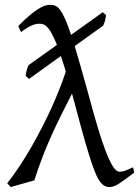

<svg xmlns="http://www.w3.org/2000/svg" viewBox="-20 -757 574 792"><path d="M417.5 -694.8Q416 -686.5 415.3 -681.9Q414.6 -677.2 413.6 -673.3Q412.6 -669.4 410.9 -664.6Q409.2 -659.7 405.8 -651.4L288.1 -566.9Q299.3 -530.3 312.7 -482.9Q326.2 -435.5 342.8 -375Q362.3 -302.7 379.9 -242.7Q397.5 -182.6 413.6 -139.6Q429.7 -96.7 444.3 -72.8Q459 -48.8 472.7 -48.8Q478.5 -48.8 483.4 -49.6Q488.3 -50.3 494.4 -52.2Q500.5 -54.2 508.5 -57.9Q516.6 -61.5 528.8 -66.9L533.7 -44.9Q497.1 -17.1 473.4 -1.2Q449.7 14.6 433.1 14.6Q419.9 14.6 409.4 8.5Q398.9 2.4 388.9 -12.9Q378.9 -28.3 368.7 -55.4Q358.4 -82.5 345.5 -124.3Q332.5 -166 316.4 -224.9Q300.3 -283.7 279.3 -362.8L276.9 -370.6Q255.4 -328.1 234.9 -287.4Q214.4 -246.6 194.8 -203.6Q175.3 -160.6 157 -113.8Q138.7 -66.9 121.6 -12.7Q111.8 -10.3 98.9 -6.6Q85.9 -2.9 72.3 1Q58.6 4.9 45.9 8.5Q33.2 12.2 24.4 14.6L9.8 -1Q35.2 -33.2 60.1 -70.8Q85 -108.4 108.2 -148.7Q131.3 -189 152.8 -230.5Q174.3 -272 192.6 -312.5Q210.9 -353 225.8 -390.9Q240.7 -428.7 251.5 -461.9Q246.1 -480 241 -495.8Q235.8 -511.7 231 -525.9L100.1 -431.6L85.9 -443.8Q86.9 -450.2 87.4 -453.9Q87.9 -457.5 88.9 -461.7Q89.8 -465.8 91.6 -471.7Q93.3 -477.5 97.2 -487.8L214.8 -571.8Q203.6 -599.6 194.3 -616.9Q185.1 -634.3 176.5 -643.6Q168 -652.8 159.9 -656Q151.9 -659.2 143.6 -659.2Q126.5 -659.2 108.6 -651.1Q90.8 -643.1 66.9 -624.5L55.2 -649.4Q79.6 -674.3 99.4 -691.2Q119.1 -708 135 -718.3Q150.9 -728.5 163.3 -732.9Q175.8 -737.3 186 -737.3Q197.8 -737.3 207.5 -733.6Q217.3 -730 227.3 -717Q237.3 -704.1 248.3 -679.4Q259.3 -654.8 273.4 -613.3L403.8 -706.5Z"/></svg>

Font: Gentium Unicode
Style: Regular
Weight: 400
Version: Version 1.009